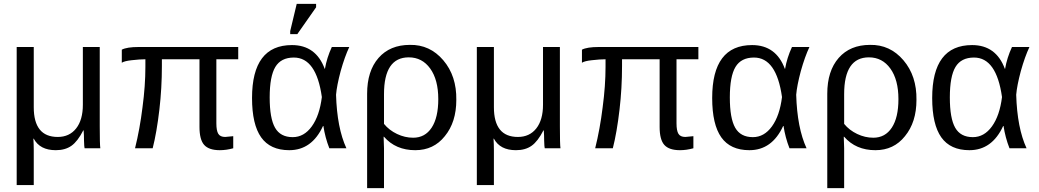

<svg xmlns="http://www.w3.org/2000/svg" viewBox="-20 -773 5416 1001"><path d="M503 0H421Q419 -6 418 -40Q418 -49 417.5 -67.5Q417 -86 416 -93H414Q385 -36 352.5 -13Q320 10 271 10Q188 10 156 -50H154Q156 -22 156 10V192H67V-528H156V-214Q156 -59 281 -59Q342 -59 377 -103.5Q412 -148 412 -227V-528H500V-114Q500 -21 503 0Z M1126 10Q1069 10 1044.5 -17.5Q1020 -45 1020 -111V-464H824V-429Q824 -313 811 -202Q797 -82 776 0H684Q709 -100 723 -214Q738 -326 738 -425V-464Q709 -464 666 -459Q629 -455 615 -446V-514Q641 -528 704 -528H1222V-464H1108V-130Q1108 -92 1118 -75.5Q1128 -59 1154 -59L1196 -63V0Q1160 10 1126 10Z M1666 -116H1664Q1606 10 1488 10Q1389 10 1341.5 -57Q1294 -124 1294 -262Q1294 -538 1502 -538Q1627 -538 1673 -414H1674Q1684 -472 1710 -528H1801Q1777 -477 1756 -402Q1736 -327 1732 -279Q1737 -106 1786 0H1697Q1675 -56 1666 -116ZM1386 -265Q1386 -156 1414 -107Q1442 -58 1506 -58Q1565 -58 1605.5 -114Q1646 -170 1658 -267Q1629 -473 1512 -473Q1445 -473 1415.5 -424Q1386 -375 1386 -265ZM1530 -595H1493V-611L1527 -753H1628V-735Z M2359 -252Q2359 -136 2299 -63Q2241 10 2145 10Q2043 10 1982 -60H1980Q1982 -22 1982 0V208H1894V-284Q1894 -403 1953.5 -471Q2013 -539 2117 -539Q2221 -541 2291 -459Q2361 -377 2359 -252ZM2265 -256Q2265 -357 2223 -415.5Q2181 -474 2111 -474Q1982 -474 1982 -282V-127Q2009 -94 2050 -74.5Q2091 -55 2134 -55Q2196 -55 2230.5 -107.5Q2265 -160 2265 -256Z M2902 0H2820Q2818 -6 2817 -40Q2817 -49 2816.5 -67.5Q2816 -86 2815 -93H2813Q2784 -36 2751.5 -13Q2719 10 2670 10Q2587 10 2555 -50H2553Q2555 -22 2555 10V192H2466V-528H2555V-214Q2555 -59 2680 -59Q2741 -59 2776 -103.5Q2811 -148 2811 -227V-528H2899V-114Q2899 -21 2902 0Z M3525 10Q3468 10 3443.5 -17.5Q3419 -45 3419 -111V-464H3223V-429Q3223 -313 3210 -202Q3196 -82 3175 0H3083Q3108 -100 3122 -214Q3137 -326 3137 -425V-464Q3108 -464 3065 -459Q3028 -455 3014 -446V-514Q3040 -528 3103 -528H3621V-464H3507V-130Q3507 -92 3517 -75.5Q3527 -59 3553 -59L3595 -63V0Q3559 10 3525 10Z M4065 -116H4063Q4005 10 3887 10Q3788 10 3740.5 -57Q3693 -124 3693 -262Q3693 -538 3901 -538Q4026 -538 4072 -414H4073Q4083 -472 4109 -528H4200Q4176 -477 4155 -402Q4135 -327 4131 -279Q4136 -106 4185 0H4096Q4074 -56 4065 -116ZM3785 -265Q3785 -156 3813 -107Q3841 -58 3905 -58Q3964 -58 4004.5 -114Q4045 -170 4057 -267Q4028 -473 3911 -473Q3844 -473 3814.5 -424Q3785 -375 3785 -265Z M4758 -252Q4758 -136 4698 -63Q4640 10 4544 10Q4442 10 4381 -60H4379Q4381 -22 4381 0V208H4293V-284Q4293 -403 4352.5 -471Q4412 -539 4516 -539Q4620 -541 4690 -459Q4760 -377 4758 -252ZM4664 -256Q4664 -357 4622 -415.5Q4580 -474 4510 -474Q4381 -474 4381 -282V-127Q4408 -94 4449 -74.5Q4490 -55 4533 -55Q4595 -55 4629.5 -107.5Q4664 -160 4664 -256Z M5212 -116H5210Q5152 10 5034 10Q4935 10 4887.5 -57Q4840 -124 4840 -262Q4840 -538 5048 -538Q5173 -538 5219 -414H5220Q5230 -472 5256 -528H5347Q5323 -477 5302 -402Q5282 -327 5278 -279Q5283 -106 5332 0H5243Q5221 -56 5212 -116ZM4932 -265Q4932 -156 4960 -107Q4988 -58 5052 -58Q5111 -58 5151.5 -114Q5192 -170 5204 -267Q5175 -473 5058 -473Q4991 -473 4961.5 -424Q4932 -375 4932 -265Z"/></svg>

Font: Libra Sans
Style: Regular
Weight: 400
Foundry: Context Ltd
Version: Version 1.002